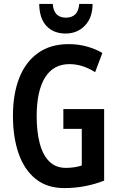

<svg xmlns="http://www.w3.org/2000/svg" viewBox="-20 -949 603 979"><path d="M303 -393H511V-28Q414 10 308 10Q220 10 162 -36.5Q104 -83 75 -166Q46 -249 46 -359Q46 -469 78 -551Q110 -633 173.5 -678.5Q237 -724 330 -724Q379 -724 422.5 -712Q466 -700 502 -679L465 -581Q401 -622 334 -622Q252 -622 209.5 -553.5Q167 -485 167 -356Q167 -278 182.5 -218.5Q198 -159 231 -126Q264 -93 316 -93Q360 -93 397 -105V-292H303ZM452 -929Q452 -859 413 -818.5Q374 -778 314 -778Q254 -778 217.5 -816Q181 -854 180 -929H249Q254 -859 316 -859Q346 -859 363.5 -875.5Q381 -892 384 -929Z"/></svg>

Font: Noto Sans Devanagari UI ExtraCondensed SemiBold
Style: Regular
Weight: 600
Width: 2
Designer: Jelle Bosma - Monotype Design Team
Foundry: Monotype Imaging Inc.
Version: Version 2.004; ttfautohint (v1.8.4.7-5d5b)